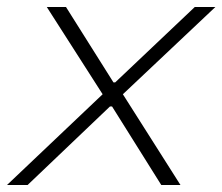

<svg xmlns="http://www.w3.org/2000/svg" viewBox="-32 -530 637 550"><path d="M-12 0 262 -260 102 -510H157L293 -294H298L526 -510H585L320 -260L485 0H430L289 -225H283L47 0Z"/></svg>

Font: Saira SemiExpanded ExtraLight
Style: Italic
Weight: 250
Width: 6
Italic angle: -12°
Designer: Hector Gatti with collaboration of the Omnibus-Type team
Foundry: Omnibus-Type
Version: Version 1.101